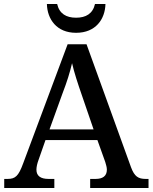

<svg xmlns="http://www.w3.org/2000/svg" viewBox="-20 -934 758 954"><path d="M358 -771C456 -771 502 -839 504 -914H452C441 -866 407 -846 358 -846C309 -846 275 -866 264 -914H213C215 -839 261 -771 358 -771ZM1 0H250V-45H221C183 -45 161 -59 161 -91C161 -104 165 -122 171 -138L206 -238H464L503 -129C507 -115 511 -103 511 -91C511 -59 490 -45 455 -45H428V0H718V-45H704C667 -45 648 -57 631 -103L410 -714H316L95 -122C72 -59 56 -45 18 -45H1ZM226 -291 291 -471C313 -528 327 -573 338 -620C349 -572 367 -518 386 -463L445 -291Z"/></svg>

Font: Noto Serif Yezidi Medium
Style: Regular
Weight: 500
Designer: Dalton Maag Ltd
Foundry: Dalton Maag Ltd
Version: Version 1.001